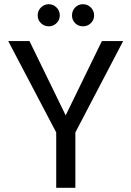

<svg xmlns="http://www.w3.org/2000/svg" viewBox="-20 -892 624 912"><path d="M565 -697 338 -263V0H247V-263L19 -697H120L292 -344L464 -697ZM212 -767Q190 -767 174.5 -782Q159 -797 159 -819Q159 -841 174.5 -856.5Q190 -872 212 -872Q233 -872 248.5 -856.5Q264 -841 264 -819Q264 -797 248.5 -782Q233 -767 212 -767ZM374 -767Q352 -767 337 -782Q322 -797 322 -819Q322 -841 337 -856.5Q352 -872 374 -872Q396 -872 411.5 -856.5Q427 -841 427 -819Q427 -797 411.5 -782Q396 -767 374 -767Z"/></svg>

Font: Fz Poppins
Style: Regular
Weight: 400
Designer: Ninad Kale (Devanagari), Jonny Pinhorn (Latin)
Foundry: Indian Type Foundry
Version: Vit hóa bi Vntype.Com & FontZin.Com